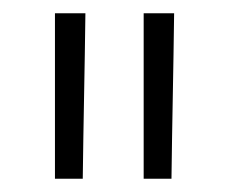

<svg xmlns="http://www.w3.org/2000/svg" viewBox="-20 -744 352 290"><path d="M109 -724H63V-474H105C106 -558 108 -640 109 -724ZM243 -724H197V-474H239C240 -558 242 -640 243 -724Z"/></svg>

Font: Sulaf Light
Style: Regular
Weight: 300
Designer: Bandar Raffah (Arabic) and Santiago Orozco (Latin)
Foundry: Caramella and Typemade
Version: Version 1.005;PS 001.005;hotconv 1.0.88;makeotf.lib2.5.64775